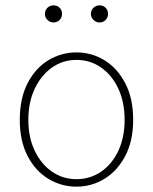

<svg xmlns="http://www.w3.org/2000/svg" viewBox="-20 -686 572 718"><path d="M266 12Q209 12 160.5 -17.5Q112 -47 83 -103Q54 -159 54 -238Q54 -318 83 -374.5Q112 -431 160.5 -460.5Q209 -490 266 -490Q323 -490 371 -460.5Q419 -431 448.5 -374.5Q478 -318 478 -238Q478 -159 448.5 -103Q419 -47 371 -17.5Q323 12 266 12ZM266 -16Q317 -16 358 -44Q399 -72 422.5 -122Q446 -172 446 -238Q446 -304 422.5 -354.5Q399 -405 358 -433.5Q317 -462 266 -462Q215 -462 174.5 -433.5Q134 -405 110 -354.5Q86 -304 86 -238Q86 -172 110 -122Q134 -72 174.5 -44Q215 -16 266 -16ZM180 -602Q167 -602 157.5 -611.5Q148 -621 148 -634Q148 -648 157.5 -657Q167 -666 180 -666Q194 -666 203 -657Q212 -648 212 -634Q212 -621 203 -611.5Q194 -602 180 -602ZM352 -602Q339 -602 329.5 -611.5Q320 -621 320 -634Q320 -648 329.5 -657Q339 -666 352 -666Q366 -666 375 -657Q384 -648 384 -634Q384 -621 375 -611.5Q366 -602 352 -602Z"/></svg>

Font: Source Sans 3 Variable
Style: Regular
Weight: 200
Designer: Paul D. Hunt
Foundry: Adobe Systems Incorporated
Version: Version 3.026